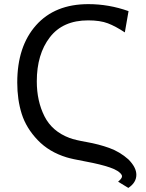

<svg xmlns="http://www.w3.org/2000/svg" viewBox="-20 -731 711 935"><path d="M64 -329.1Q64 -504.9 155.5 -607.9Q247.1 -710.9 410.2 -710.9Q510.3 -710.9 606 -676.8L587.9 -573.2Q543 -603 505.4 -617.4Q467.8 -631.8 409.2 -631.8Q286.1 -631.8 222.7 -549.3Q159.2 -466.8 159.2 -335Q159.2 -238.8 196.5 -164.8Q233.9 -90.8 318.8 -59.1Q344.7 -49.3 402.8 -39.1Q460.9 -28.8 512 -10.5Q563 7.8 605 44.9Q644 84 644 120.1Q644 158.2 605 184.1L555.2 153.8Q574.2 137.7 574.2 127.9Q574.2 124 573.2 122.1Q561 100.1 515.1 84.5Q469.2 68.8 399.2 55.9Q329.1 43 304.2 35.2Q219.2 9.3 163.6 -48.8Q107.9 -106.9 85.9 -176Q64 -245.1 64 -329.1Z"/></svg>

Font: CMU Bright
Style: SemiBold
Weight: 600
Version: Version 0.7.0